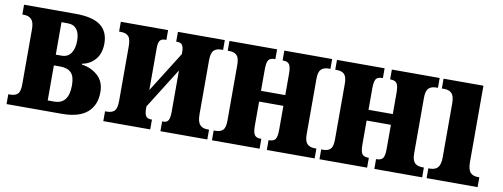

<svg xmlns="http://www.w3.org/2000/svg" viewBox="-50 -778 2670 1020"><g transform="rotate(10 1285.0 -268.0)"><path d="M12 -53H21Q49 -53 62.5 -66Q76 -79 76 -118V-415Q76 -453 61.5 -468Q47 -483 21 -483H12V-536H289Q382 -536 425 -503.5Q468 -471 468 -407Q468 -353 440 -320.5Q412 -288 370 -281V-276Q419 -270 455.5 -238Q492 -206 492 -148Q492 -78 447 -39Q402 0 310 0H12ZM256 -304Q288 -304 305.5 -328.5Q323 -353 323 -397Q323 -436 306.5 -457.5Q290 -479 259 -479H224V-304ZM259 -57Q337 -57 337 -158Q337 -207 317 -226.5Q297 -246 259 -246H224V-57Z M534 -53H543Q571 -53 584.5 -66.5Q598 -80 598 -121V-415Q598 -455 584.5 -469Q571 -483 543 -483H534V-536H789V-483H782Q763 -483 754.5 -472Q746 -461 746 -431V-205L883 -423V-433Q883 -460 875 -471.5Q867 -483 849 -483H842V-536H1095V-483H1085Q1058 -483 1044.5 -468.5Q1031 -454 1031 -414V-125Q1031 -85 1045 -69Q1059 -53 1085 -53H1095V0H842V-53H850Q868 -53 875.5 -66.5Q883 -80 883 -112V-335L746 -117V-107Q746 -76 754.5 -64.5Q763 -53 781 -53H787V0H534Z M1120 -53H1130Q1157 -53 1170 -66.5Q1183 -80 1183 -118V-418Q1183 -455 1169.5 -469Q1156 -483 1130 -483H1120V-536H1377V-483H1373Q1349 -483 1340 -470Q1331 -457 1331 -418V-304H1462V-418Q1462 -456 1452.5 -469.5Q1443 -483 1419 -483H1416V-536H1674V-483H1665Q1638 -483 1624 -469Q1610 -455 1610 -418V-118Q1610 -82 1624 -67.5Q1638 -53 1665 -53H1674V0H1416V-53H1419Q1443 -53 1452.5 -66Q1462 -79 1462 -118V-246H1331V-118Q1331 -79 1340.5 -66Q1350 -53 1373 -53H1377V0H1120Z M1700 -53H1710Q1737 -53 1750 -66.5Q1763 -80 1763 -118V-418Q1763 -455 1749.5 -469Q1736 -483 1710 -483H1700V-536H1957V-483H1953Q1929 -483 1920 -470Q1911 -457 1911 -418V-304H2042V-418Q2042 -456 2032.5 -469.5Q2023 -483 1999 -483H1996V-536H2254V-483H2245Q2218 -483 2204 -469Q2190 -455 2190 -418V-118Q2190 -82 2204 -67.5Q2218 -53 2245 -53H2254V0H1996V-53H1999Q2023 -53 2032.5 -66Q2042 -79 2042 -118V-246H1911V-118Q1911 -79 1920.5 -66Q1930 -53 1953 -53H1957V0H1700Z M2278 -53H2287Q2315 -53 2329 -69Q2343 -85 2343 -125V-415Q2343 -453 2329 -468Q2315 -483 2289 -483H2275V-536H2490V-125Q2490 -84 2504 -68.5Q2518 -53 2544 -53H2553V0H2278Z"/></g></svg>

Font: Noto Serif CondExtraBold
Style: Regular
Weight: 800
Width: 3
Designer: Monotype Design Team
Foundry: Monotype Imaging Inc.
Version: Version 1.001